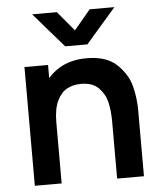

<svg xmlns="http://www.w3.org/2000/svg" viewBox="-54 -822 734 870"><g transform="rotate(-5 313.0 -387.5)"><path d="M443.5 0V-260.2Q443.5 -307 435 -345.3Q426.6 -383.7 398.5 -412.8Q370.5 -441.8 317.3 -441.8Q282.7 -441.8 254.8 -427.2Q227 -412.7 209.1 -376Q191.2 -339.3 191.2 -277.5L119.7 -308.2Q119.7 -377.9 146.7 -434Q173.7 -490.2 226.3 -522.8Q279 -555.3 353.2 -555.3Q443.7 -555.3 490.8 -509.8Q538 -464.2 551.8 -409.5Q565.5 -354.8 565.5 -301.5V0ZM69.2 0V-540H176.5V-372.5H191.2V0ZM124.5 -775H237L311.7 -685.8L386.3 -775H498.8L362.2 -617.5H261.2Z"/></g></svg>

Font: Hauora
Style: Regular
Weight: 400
Designer: Wayne Shih
Foundry: WCYS
Version: Version 1.001